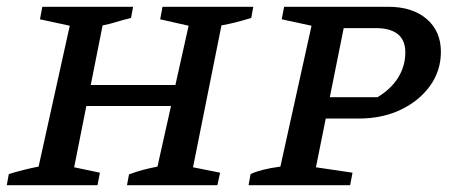

<svg xmlns="http://www.w3.org/2000/svg" viewBox="-24 -547 1327 567"><path d="M-4 0 2 -33Q25 -40 47 -45.5Q69 -51 90 -55L182 -471L94 -490L101 -527H369L363 -494Q335 -487 317.5 -481.5Q300 -476 279 -472L244 -296H494L533 -471L449 -490L456 -527H724L718 -494Q692 -486 672 -481Q652 -476 630 -472L546 -53L626 -37L618 0H351L357 -32Q378 -40 399 -45.5Q420 -51 441 -55L481 -234H231L195 -53L271 -37L264 0Z M710 0 716 -33Q731 -40 752.5 -45.5Q774 -51 804 -55L896 -471L808 -490L815 -527H1122Q1194 -527 1236 -491Q1278 -455 1278 -394Q1278 -338 1246 -293.5Q1214 -249 1159.5 -223Q1105 -197 1037 -197H938L909 -53L1017 -37L1010 0ZM1085 -464H991L950 -260H1091Q1132 -285 1152.5 -319Q1173 -353 1173 -392Q1173 -464 1085 -464Z"/></svg>

Font: Piazzolla SC Medium
Style: Italic
Weight: 500
Italic angle: -11.3°
Designer: Juan Pablo del Peral
Foundry: Huerta Tipografica
Version: Version 1.330